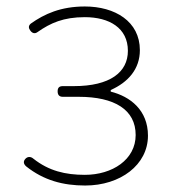

<svg xmlns="http://www.w3.org/2000/svg" viewBox="-20 -560 525 593"><path d="M183 -294H174C163 -294 158 -289 158 -278C158 -267 163 -261 174 -261H190H223C334 -261 399 -221 399 -143C399 -67 327 -20 242 -20C182 -20 131 -32 83 -70C75 -77 65 -77 58 -69C51 -61 53 -53 61 -46C115 -3 175 13 243 13C352 13 437 -51 437 -141C437 -220 382 -262 322 -277V-282C376 -306 412 -347 412 -405C412 -494 335 -540 242 -540C168 -540 117 -517 75 -487C67 -480 68 -473 74 -465C80 -457 88 -455 96 -461C136 -489 176 -507 242 -507C317 -507 375 -474 375 -403C375 -337 320 -294 208 -294Z"/></svg>

Font: GenSenRounded2 TW EL
Style: Regular
Weight: 250
Version: Version 2.100;PS 2.1;hotconv 16.6.51;makeotf.lib2.5.65220 DE